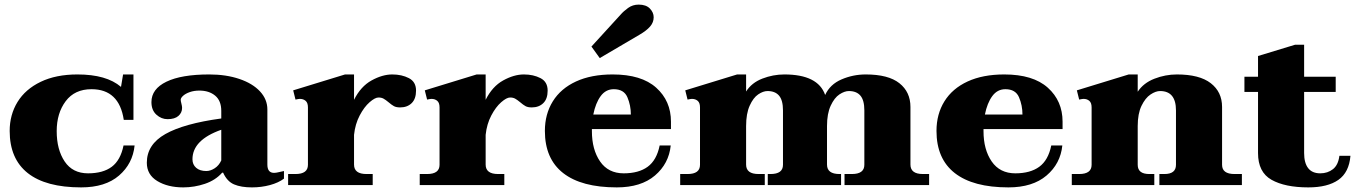

<svg xmlns="http://www.w3.org/2000/svg" viewBox="-20 -803 5905 833"><path d="M22 -235Q22 -305 56 -360.5Q90 -416 156.5 -448Q223 -480 316 -480Q442 -480 505 -426L514 -480H559V-283H517Q497 -416 377 -416Q304 -416 265 -364Q226 -312 226 -234Q226 -154 260.5 -102.5Q295 -51 362 -51Q427 -51 465 -79.5Q503 -108 516 -172H564Q556 -93 496.5 -41.5Q437 10 332 10Q179 10 100.5 -52Q22 -114 22 -235Z M617 -97Q617 -176 697.5 -221.5Q778 -267 940 -289V-322Q940 -366 913.5 -388Q887 -410 845 -410Q822 -410 803.5 -403.5Q785 -397 774.5 -387.5Q764 -378 764 -370Q764 -365 767 -353.5Q770 -342 770 -335Q770 -314 754 -300Q738 -286 707 -286Q680 -286 658.5 -305.5Q637 -325 637 -360Q637 -417 702 -448.5Q767 -480 888 -480Q961 -480 1018.5 -460.5Q1076 -441 1108 -406.5Q1140 -372 1140 -328V-89Q1140 -53 1169 -53Q1178 -53 1191.5 -56.5Q1205 -60 1212 -61V-28Q1188 -10 1151 0Q1114 10 1073 10Q1026 10 995.5 -3Q965 -16 948 -54H944Q915 -21 869 -5.5Q823 10 775 10Q708 10 662.5 -17.5Q617 -45 617 -97ZM940 -107V-240Q815 -196 815 -112Q815 -89 831 -75Q847 -61 875 -61Q893 -61 911.5 -73Q930 -85 940 -107Z M1785 -410Q1785 -374 1766 -355.5Q1747 -337 1716 -337Q1699 -337 1689 -342.5Q1679 -348 1665 -360Q1653 -370 1644 -375Q1635 -380 1622 -380Q1607 -380 1583.5 -359.5Q1560 -339 1540.5 -302Q1521 -265 1516 -218V-89Q1516 -48 1570 -48H1597V0H1230V-48H1262Q1316 -48 1316 -88V-337Q1316 -357 1306 -365.5Q1296 -374 1281 -374Q1276 -374 1262 -371L1252 -411L1477 -480H1516V-370Q1545 -428 1592 -454Q1639 -480 1682 -480Q1723 -480 1754 -464Q1785 -448 1785 -410Z M2356 -410Q2356 -374 2337 -355.5Q2318 -337 2287 -337Q2270 -337 2260 -342.5Q2250 -348 2236 -360Q2224 -370 2215 -375Q2206 -380 2193 -380Q2178 -380 2154.5 -359.5Q2131 -339 2111.5 -302Q2092 -265 2087 -218V-89Q2087 -48 2141 -48H2168V0H1801V-48H1833Q1887 -48 1887 -88V-337Q1887 -357 1877 -365.5Q1867 -374 1852 -374Q1847 -374 1833 -371L1823 -411L2048 -480H2087V-370Q2116 -428 2163 -454Q2210 -480 2253 -480Q2294 -480 2325 -464Q2356 -448 2356 -410Z M2582 -551 2546 -601 2673 -740Q2685 -754 2705 -768.5Q2725 -783 2751 -783Q2783 -783 2799.5 -766Q2816 -749 2816 -728Q2816 -706 2800.5 -688Q2785 -670 2754 -652ZM2548 -243V-234Q2548 -154 2583.5 -102.5Q2619 -51 2686 -51Q2751 -51 2790 -79.5Q2829 -108 2842 -172H2890Q2882 -93 2821.5 -41.5Q2761 10 2656 10Q2503 10 2423.5 -52Q2344 -114 2344 -235Q2344 -308 2378.5 -363.5Q2413 -419 2479 -449.5Q2545 -480 2638 -480Q2763 -480 2827 -422.5Q2891 -365 2891 -275V-243ZM2554 -306H2717Q2717 -346 2702 -381Q2687 -416 2643 -416Q2608 -416 2586 -386Q2564 -356 2554 -306Z M4011 -48V0H3644V-48H3676Q3730 -48 3730 -88V-324Q3730 -368 3713 -388Q3696 -408 3663 -408Q3644 -408 3622 -393.5Q3600 -379 3584 -344.5Q3568 -310 3568 -256V-89Q3568 -48 3622 -48H3629V0H3311V-48H3323Q3377 -48 3377 -88V-324Q3377 -368 3360 -388Q3343 -408 3310 -408Q3291 -408 3269.5 -393.5Q3248 -379 3232.5 -344.5Q3217 -310 3217 -256V-89Q3217 -48 3271 -48H3298V0H2931V-48H2963Q3017 -48 3017 -88V-337Q3017 -357 3007 -365.5Q2997 -374 2982 -374Q2977 -374 2963 -371L2953 -411L3178 -480H3217V-406Q3241 -444 3287.5 -462Q3334 -480 3383 -480Q3529 -480 3560 -391Q3581 -437 3631 -458.5Q3681 -480 3736 -480Q3834 -480 3882 -442Q3930 -404 3930 -339V-89Q3930 -48 3984 -48Z M4247 -243V-234Q4247 -154 4282.5 -102.5Q4318 -51 4385 -51Q4450 -51 4489 -79.5Q4528 -108 4541 -172H4589Q4581 -93 4520.5 -41.5Q4460 10 4355 10Q4202 10 4122.5 -52Q4043 -114 4043 -235Q4043 -308 4077.5 -363.5Q4112 -419 4178 -449.5Q4244 -480 4337 -480Q4462 -480 4526 -422.5Q4590 -365 4590 -275V-243ZM4253 -306H4416Q4416 -346 4401 -381Q4386 -416 4342 -416Q4307 -416 4285 -386Q4263 -356 4253 -306Z M5368 -48V0H5010V-48H5032Q5082 -48 5082 -88V-324Q5082 -408 5013 -408Q4994 -408 4971.5 -393Q4949 -378 4932.5 -344Q4916 -310 4916 -256V-88Q4916 -48 4966 -48H4988V0H4630V-48H4662Q4716 -48 4716 -88V-337Q4716 -357 4706 -365.5Q4696 -374 4681 -374Q4676 -374 4662 -371L4652 -411L4877 -480H4916V-405Q4941 -443 4988.5 -461.5Q5036 -480 5086 -480Q5184 -480 5233 -442Q5282 -404 5282 -339V-88Q5282 -48 5336 -48Z M5839 -127Q5833 -55 5786.5 -22.5Q5740 10 5656 10Q5555 10 5496.5 -23Q5438 -56 5438 -139V-404H5379V-470H5438V-560L5599 -609H5638V-470H5775V-404H5638V-139Q5638 -96 5655.5 -73.5Q5673 -51 5708 -51Q5740 -51 5763 -69Q5786 -87 5791 -127Z"/></svg>

Font: Taviraj Black
Style: Regular
Weight: 900
Designer: Katatrad Team
Foundry: CadsonDemak
Version: Version 1.001